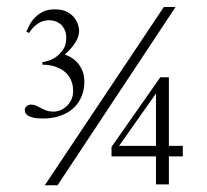

<svg xmlns="http://www.w3.org/2000/svg" viewBox="-20 -534 604 559"><path d="M471.7 -78.6V2.9H434.1V-78.6H304.7V-106.4L446.8 -309.1H471.7V-109.4H512.2V-78.6ZM147.5 5.4H110.4L457 -513.7H491.2ZM225.6 -295.9Q225.6 -272.5 217.3 -252.7Q209 -232.9 193.4 -218.8Q177.7 -204.6 155.3 -196.8Q132.8 -189 105 -189Q85.9 -189 75.2 -191.9Q64.5 -194.8 59.3 -199Q54.2 -203.1 53.2 -207.3Q52.2 -211.4 52.2 -213.9Q52.2 -220.7 57.9 -225.1Q63.5 -229.5 70.8 -229.5Q78.6 -229.5 85.4 -226.3Q92.3 -223.1 99.4 -219.2Q106.4 -215.3 115.2 -212.2Q124 -209 135.7 -209Q145.5 -209 155.8 -213.1Q166 -217.3 174.3 -225.1Q182.6 -232.9 187.7 -243.9Q192.9 -254.9 192.9 -268.1Q192.9 -283.2 189 -294.7Q185.1 -306.2 178.7 -314.5Q172.4 -322.8 164.3 -328.4Q156.2 -334 147.9 -337.4Q128.4 -345.7 103.5 -345.7V-353Q107.9 -353.5 119.4 -356.7Q130.9 -359.9 142.6 -367.9Q154.3 -376 163.6 -389.4Q172.9 -402.8 172.9 -423.8Q172.9 -438.5 167.7 -448.5Q162.6 -458.5 155.3 -464.4Q147.9 -470.2 139.2 -472.7Q130.4 -475.1 123 -475.1Q88.4 -475.1 64.5 -438L56.6 -441.9Q60.1 -449.2 65.4 -460.2Q70.8 -471.2 80.3 -481.4Q89.8 -491.7 104 -499.3Q118.2 -506.8 139.2 -506.8Q161.1 -506.8 175 -499.5Q189 -492.2 196.8 -481.9Q204.6 -471.7 207.5 -461.2Q210.4 -450.7 210.4 -444.3Q210.4 -412.6 168.9 -375.5Q176.3 -372.6 186 -367.2Q195.8 -361.8 204.6 -352.3Q213.4 -342.8 219.5 -328.9Q225.6 -314.9 225.6 -295.9ZM434.1 -261.7 326.7 -109.4H434.1Z"/></svg>

Font: Surma
Style: Regular
Weight: 400
Designer: Sue Lloyd-Williams
Foundry: Sylheti Translation And Research
Version: Version 3.000